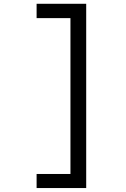

<svg xmlns="http://www.w3.org/2000/svg" viewBox="-20 -856 655 995"><path d="M426.7 -836.4V118.5H169.7V45.6H345.1V-762.1H169.7V-836.4Z"/></svg>

Font: FiraCode Nerd Font Mono
Style: Regular
Weight: 400
Monospace: yes
Designer: Carrois Corporate, Edenspiekermann AG, Nikita Prokopov
Foundry: Carrois Corporate, Edenspiekermann AG, Nikita Prokopov
Version: Version 6.002;Nerd Fonts 3.4.0